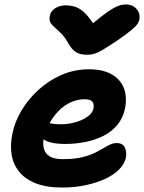

<svg xmlns="http://www.w3.org/2000/svg" viewBox="-20 -829 644 859"><path d="M259 10Q187 10 139.5 -9Q92 -28 65.5 -61Q39 -94 32 -137Q25 -180 35 -228Q45 -282 75.5 -333.5Q106 -385 152 -427Q198 -469 255.5 -494Q313 -519 379 -519Q438 -519 477 -498Q516 -477 533 -437.5Q550 -398 539 -342Q530 -300 504.5 -269.5Q479 -239 441.5 -220.5Q404 -202 360.5 -193.5Q317 -185 272 -185Q203 -185 175.5 -205.5Q148 -226 152 -250Q155 -264 163.5 -271.5Q172 -279 187 -279Q197 -279 212 -276Q227 -273 253 -273Q285 -273 317 -282Q349 -291 371.5 -307Q394 -323 398 -343Q402 -364 393 -374.5Q384 -385 358 -385Q327 -385 297 -371.5Q267 -358 242.5 -333Q218 -308 200.5 -275.5Q183 -243 175 -206Q171 -183 177 -162Q183 -141 203 -129Q223 -117 261 -117Q317 -117 355 -127.5Q393 -138 418.5 -152.5Q444 -167 464 -178Q484 -189 501 -189Q530 -189 539 -168Q548 -147 543 -122Q537 -96 514 -72Q491 -48 453 -30Q415 -12 365.5 -1Q316 10 259 10ZM544 -809Q563 -809 577 -800.5Q591 -792 598.5 -778Q606 -764 604 -746Q603 -735 596.5 -724Q590 -713 568 -694.5Q546 -676 498 -643Q465 -622 443.5 -608.5Q422 -595 405 -589.5Q388 -584 369 -584Q338 -584 319.5 -596Q301 -608 287 -633Q271 -662 254.5 -678.5Q238 -695 225 -706Q212 -717 205.5 -728.5Q199 -740 203 -758Q207 -780 227.5 -792.5Q248 -805 273 -805Q303 -805 325.5 -795Q348 -785 369.5 -760.5Q391 -736 418 -691L357 -692Q407 -735 438.5 -759Q470 -783 489.5 -793.5Q509 -804 521 -806.5Q533 -809 544 -809Z"/></svg>

Font: Shantell Sans
Style: Bold Italic
Weight: 700
Italic angle: -11°
Designer: Stephen Nixon, Anya Danilova, Shantell Martin
Foundry: Arrow Type
Version: Version 1.011;[c5ecc13dd]